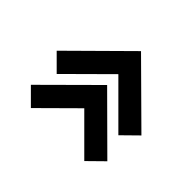

<svg xmlns="http://www.w3.org/2000/svg" viewBox="-112 -683 689 689"><g transform="rotate(-45 232.5 -338.0)"><path d="M248 -123 190 -182 345 -337 189 -494 248 -553 461 -338ZM96 -144 38 -203 172 -337 37 -473 96 -532 289 -338Z"/></g></svg>

Font: Kreon Light Medium
Style: Regular
Weight: 500
Version: Version 2.002